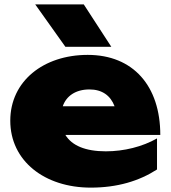

<svg xmlns="http://www.w3.org/2000/svg" viewBox="-20 -841 782 878"><path d="M395 17C516 17 616 -13 698 -66V-208C631 -170 547 -149 464 -149C371 -149 309 -175 279 -224H713C713 -448 589 -590 381 -590C179 -590 27 -470 27 -289C27 -105 184 17 395 17ZM363 -821H141L279 -627H489ZM389 -432C446 -432 485 -405 504 -355H267C283 -402 326 -432 389 -432Z"/></svg>

Font: Bounded ExtBd
Style: Regular
Weight: 800
Designer: Vlad Churkin
Version: Version 3.0